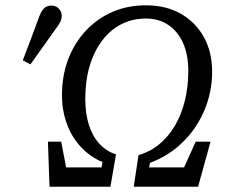

<svg xmlns="http://www.w3.org/2000/svg" viewBox="-20 -705 869 725"><path d="M66 -477Q82 -519 98 -561Q114 -603 129 -645Q135 -660 142 -668.5Q149 -677 157 -680.5Q165 -684 173 -684Q191 -684 202 -672.5Q213 -661 213 -647Q213 -634 208 -623Q203 -612 189 -594Q166 -561 142 -528Q118 -495 95 -462ZM167 0 161 -170H211L240 -20L205 -73H389L355 -22L367 -93Q320 -113 285.5 -150Q251 -187 232.5 -237.5Q214 -288 214 -345Q214 -419 237.5 -481Q261 -543 304 -589Q347 -635 404.5 -660Q462 -685 531 -685Q606 -685 662 -653.5Q718 -622 749.5 -565.5Q781 -509 781 -434Q781 -358 752 -289Q723 -220 670 -168Q617 -116 546 -90L535 -21L507 -73H694L652 -22L719 -170H775L728 0H485L503 -119Q547 -132 581.5 -160.5Q616 -189 640.5 -230.5Q665 -272 678 -324.5Q691 -377 691 -437Q691 -498 671.5 -542Q652 -586 616 -610.5Q580 -635 532 -635Q480 -635 438 -613.5Q396 -592 365.5 -551.5Q335 -511 318.5 -455.5Q302 -400 302 -331Q302 -277 315.5 -234Q329 -191 355 -162.5Q381 -134 418 -122L397 0Z"/></svg>

Font: Source Serif 4
Style: Italic
Weight: 400
Italic angle: -12°
Designer: Frank Grießhammer
Foundry: Adobe Systems Incorporated
Version: Version 4.004;hotconv 1.0.116;makeotfexe 2.5.65601